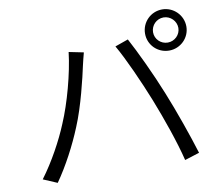

<svg xmlns="http://www.w3.org/2000/svg" viewBox="-86 -908 1171 1016"><g transform="rotate(-10 500.0 -400.0)"><path d="M779 -693C779 -730 809 -761 847 -761C884 -761 915 -730 915 -693C915 -656 884 -626 847 -626C809 -626 779 -656 779 -693ZM736 -693C736 -632 785 -583 847 -583C908 -583 958 -632 958 -693C958 -754 908 -804 847 -804C785 -804 736 -754 736 -693ZM222 -299C188 -216 132 -112 69 -28L144 4C201 -77 254 -178 291 -269C335 -373 370 -523 383 -584C388 -605 394 -631 400 -652L321 -668C308 -555 266 -401 222 -299ZM715 -340C757 -234 805 -97 829 2L908 -23C881 -112 828 -264 787 -364C744 -472 680 -607 641 -679L570 -654C613 -580 674 -443 715 -340Z"/></g></svg>

Font: Noto Sans KR DemiLight
Style: Regular
Weight: 350
Designer: Ryoko NISHIZUKA 西塚涼子 (kana, bopomofo & ideographs); Paul D. Hunt (Latin, Greek & Cyrillic); Sandoll Communications 산돌커뮤니
Foundry: Adobe
Version: Version 2.004;hotconv 1.0.118;makeotfexe 2.5.65603